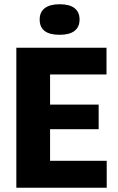

<svg xmlns="http://www.w3.org/2000/svg" viewBox="-20 -885 555 905"><path d="M57 0V-660H216V0ZM169 0V-127H483V0ZM169 -276V-392H445V-276ZM169 -534V-660H482V-534ZM261 -721Q214 -721 190.5 -739Q167 -757 167 -793Q167 -828 191 -846.5Q215 -865 261 -865Q308 -865 331.5 -846.5Q355 -828 355 -793Q355 -758 331.5 -739.5Q308 -721 261 -721Z"/></svg>

Font: Bricolage Grotesque 24pt SemiCondensed ExtraBold
Style: Regular
Weight: 800
Width: 4
Designer: Mathieu Triay
Foundry: Atelier Triay
Version: Version 1.001;gftools[0.9.33.dev8+g029e19f]